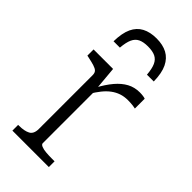

<svg xmlns="http://www.w3.org/2000/svg" viewBox="-245 -840 898 898"><g transform="rotate(45 204.0 -391.0)"><path d="M214 -782Q172 -782 142.5 -766.5Q113 -751 97.5 -718Q82 -685 81 -630H123Q126 -667 135.5 -688Q145 -709 163.5 -718Q182 -727 212 -727Q243 -727 261.5 -718Q280 -709 289.5 -688Q299 -667 302 -630H347Q346 -685 330 -718Q314 -751 285 -766.5Q256 -782 214 -782ZM374 -543V-478Q366 -480 357.5 -481Q349 -482 340.5 -482.5Q332 -483 324 -483Q299 -483 278.5 -476Q258 -469 240 -455.5Q222 -442 206 -422Q190 -402 174 -375L173 -414Q197 -459 222 -488.5Q247 -518 275 -533Q303 -548 337 -548Q349 -548 359.5 -546.5Q370 -545 374 -543ZM42 0V-38H47Q83 -38 103.5 -49Q124 -60 124 -93V-449Q124 -464 116.5 -471.5Q109 -479 92.5 -484Q76 -489 52 -494L42 -496V-537H171L182 -414H184V-59Q184 -51 196 -46Q208 -41 226.5 -39.5Q245 -38 262 -38H283V0Z"/></g></svg>

Font: Roboto Serif SemiCondensed ExtraLight
Style: Regular
Weight: 250
Width: 4
Designer: Greg Gazdowicz
Foundry: Commercial Type
Version: Version 1.007